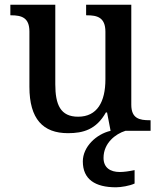

<svg xmlns="http://www.w3.org/2000/svg" viewBox="-20 -556 684 816"><path d="M269 10C333 10 389 -5 430 -78H435L450 0C389 14 332 68 332 130C332 206 384 240 473 240C494 240 531 234 552 224V167C528 172 507 175 489 175C449 175 420 157 420 115C420 52 471 13 513 0H620V-45H616C573 -45 538 -52 538 -111V-536H346V-491H349C392 -491 428 -483 428 -421V-219C428 -123 393 -60 312 -60C237 -60 215 -111 215 -198V-536H24V-491H27C72 -491 105 -481 105 -422V-187C105 -50 163 10 269 10Z"/></svg>

Font: Noto Serif Yezidi Medium
Style: Regular
Weight: 500
Designer: Dalton Maag Ltd
Foundry: Dalton Maag Ltd
Version: Version 1.001